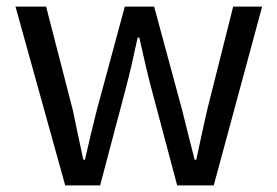

<svg xmlns="http://www.w3.org/2000/svg" viewBox="-20 -563 842 583"><path d="M178 0H284L361 -291C375 -343 386 -394 398 -449H403C416 -394 426 -344 440 -293L518 0H629L776 -543H688L609 -229C597 -177 587 -128 576 -78H571C558 -128 546 -177 533 -229L448 -543H359L274 -229C261 -177 249 -128 238 -78H233C222 -128 212 -177 201 -229L120 -543H27Z"/></svg>

Font: Noto Sans CJK HK
Style: Regular
Weight: 400
Designer: Ryoko NISHIZUKA 西塚涼子 (kana, bopomofo & ideographs); Paul D. Hunt (Latin, Greek & Cyrillic); Sandoll Communications 산돌커뮤니
Foundry: Adobe
Version: Version 2.004;hotconv 1.0.118;makeotfexe 2.5.65603